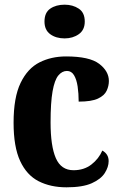

<svg xmlns="http://www.w3.org/2000/svg" viewBox="-20 -790 517 820"><path d="M264 10Q196 10 145 -16Q94 -42 66 -102.5Q38 -163 38 -266Q38 -374 68 -436Q98 -498 148.5 -523.5Q199 -549 262 -549Q362 -549 403.5 -517.5Q445 -486 445 -444Q445 -423 435.5 -402.5Q426 -382 398.5 -369Q371 -356 316 -356Q316 -391 311.5 -421Q307 -451 296 -469Q285 -487 266 -487Q245 -487 229 -467.5Q213 -448 204.5 -400Q196 -352 196 -267Q196 -166 218.5 -114.5Q241 -63 294 -63Q339 -63 370.5 -87.5Q402 -112 417 -147Q444 -132 444 -102Q444 -77 427.5 -51Q411 -25 372 -7.5Q333 10 264 10ZM256 -626Q219 -626 194.5 -644Q170 -662 170 -698Q170 -736 194.5 -753Q219 -770 256 -770Q291 -770 316.5 -753Q342 -736 342 -698Q342 -662 316.5 -644Q291 -626 256 -626Z"/></svg>

Font: Noto Serif Hebrew Condensed ExtraBold
Style: Regular
Weight: 800
Width: 3
Designer: Monotype Design Team
Foundry: Monotype Imaging Inc.
Version: Version 2.004; ttfautohint (v1.8.4.7-5d5b)